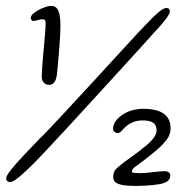

<svg xmlns="http://www.w3.org/2000/svg" viewBox="-90 -608 606 637"><path d="M73 -326.5Q61.5 -326.5 55 -334Q48.5 -341.5 48.5 -354Q48.5 -365 49.8 -383.5Q51 -402 53 -423.8Q55 -445.5 57 -466.5Q59 -487.5 60.2 -504.8Q61.5 -522 61.5 -530.5Q61.5 -543 54.5 -544Q46 -544.5 34.8 -541.2Q23.5 -538 20 -538.5Q16 -539.5 14 -542.5Q12 -545.5 12 -549Q12 -557 24.5 -566.2Q37 -575.5 53.5 -582Q70 -588.5 80 -588.5Q93.5 -588.5 100 -578.5Q106.5 -568.5 108.5 -553.5Q110.5 -538.5 110.5 -522.5Q110.5 -511 109.8 -494.5Q109 -478 107.5 -459.2Q106 -440.5 104.5 -422Q103 -403.5 101.5 -387Q100 -370.5 98.5 -358.5Q94 -326.5 73 -326.5ZM-56 -4Q-59.5 -4 -62.8 -5.2Q-66 -6.5 -67.8 -9.2Q-69.5 -12 -69.5 -16.5Q-69.5 -24.5 -54.5 -43.5Q-39.5 -62.5 -14 -89.8Q11.5 -117 42 -148.5Q53 -158.5 74.8 -181.8Q96.5 -205 125.8 -236.2Q155 -267.5 187.5 -303Q220 -338.5 252.8 -373.8Q285.5 -409 314.2 -440.8Q343 -472.5 364.8 -495.8Q386.5 -519 397 -529.5Q410.5 -544 422.5 -555.5Q434.5 -567 444.8 -574.2Q455 -581.5 462.5 -581.5Q465 -581.5 466.8 -580.8Q468.5 -580 470 -579Q471.5 -578 472.5 -576Q473.5 -574 473.5 -571Q473.5 -564.5 466 -553.2Q458.5 -542 447.5 -529Q436.5 -516 425 -504Q407.5 -484 376.2 -449.8Q345 -415.5 305.5 -372.2Q266 -329 223 -282Q180 -235 138.2 -189.5Q96.5 -144 60.5 -106Q41 -85 17.2 -61.2Q-6.5 -37.5 -26.5 -20.8Q-46.5 -4 -56 -4ZM334 8Q315 7 300.2 1Q285.5 -5 285.5 -21Q285.5 -30.5 288.8 -38.2Q292 -46 304 -55.5Q317.5 -67.5 343.5 -85.8Q369.5 -104 393 -123.5Q409 -136 419.2 -149.8Q429.5 -163.5 429.5 -175Q429.5 -193.5 417.8 -201Q406 -208.5 385 -208.5Q365.5 -208.5 352 -203Q338.5 -197.5 331.5 -191.5Q321.5 -183.5 314.5 -175Q307.5 -166.5 300.5 -166.5Q295 -166.5 290 -170.5Q285 -174.5 285 -181.5Q285 -196 297.5 -211Q310 -226 332.8 -236.5Q355.5 -247 386.5 -247Q412.5 -247 432.8 -240.8Q453 -234.5 464.5 -220.2Q476 -206 476 -182Q476 -163 464.8 -147.2Q453.5 -131.5 435 -114.5Q421.5 -103 407.5 -91.8Q393.5 -80.5 381 -71.2Q368.5 -62 359.5 -55.5Q347.5 -46.5 347.5 -39Q347.5 -35 357 -34.2Q366.5 -33.5 375 -33.5Q390.5 -33.5 416 -36.8Q441.5 -40 456 -40Q464.5 -40 469.8 -36.2Q475 -32.5 475 -26Q475 -14 465.8 -7Q456.5 0 438 3.2Q419.5 6.5 391.5 8Q379.5 8.5 362.5 8.8Q345.5 9 334 8Z"/></svg>

Font: Gluten Thin Light
Style: Regular
Weight: 300
Version: Version 1.300